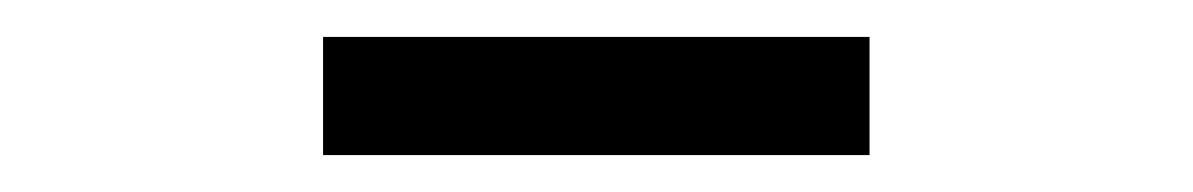

<svg xmlns="http://www.w3.org/2000/svg" viewBox="-20 -755 646 104"><path d="M155 -735H451V-671H155Z"/></svg>

Font: Source Han Sans K Regular
Style: Regular
Weight: 400
Designer: Ryoko NISHIZUKA  (kana & ideographs); Paul D. Hunt (Latin, Greek & Cyrillic); Wenlong ZHANG  (bopomofo); Sandoll Communi
Foundry: Adobe Systems Incorporated
Version: Version 1.00 July 18, 2014, initial release